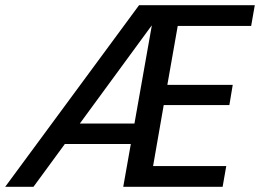

<svg xmlns="http://www.w3.org/2000/svg" viewBox="-42 -720 1002 740"><path d="M-22 0 494 -700H940L926 -620H643L603 -393H855L842 -315H589L548 -80H830L816 0H433L543 -621H542L87 0ZM148 -165 200 -244H524L517 -165Z"/></svg>

Font: DM Sans 28pt Medium
Style: Italic
Weight: 500
Italic angle: -10°
Version: Version 4.004;gftools[0.9.30]